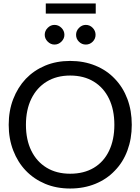

<svg xmlns="http://www.w3.org/2000/svg" viewBox="-20 -1075 807 1103"><path d="M383 8Q304 8 239.5 -19Q175 -46 128 -95Q82 -143 56 -210.5Q30 -278 30 -358Q30 -439 56 -506Q82 -573 128 -622Q175 -671 239.5 -698Q304 -725 383 -725Q462 -725 528 -698Q594 -671 640 -622Q687 -573 712 -506Q737 -439 737 -358Q737 -278 712 -210.5Q687 -143 640 -95Q594 -46 528 -19Q462 8 383 8ZM383 -77Q462 -77 519 -111Q576 -145 606.5 -208.5Q637 -272 637 -358Q637 -444 606.5 -507.5Q576 -571 519 -606Q462 -641 383 -641Q305 -641 248 -606Q191 -571 160 -507.5Q129 -444 129 -358Q129 -272 160 -209Q191 -146 248 -111.5Q305 -77 383 -77ZM350 -875Q350 -853 333 -836Q316 -819 293 -819Q271 -819 254 -836Q237 -853 237 -875Q237 -898 254 -915Q271 -932 293 -932Q316 -932 333 -915Q350 -898 350 -875ZM529 -875Q529 -852 512.5 -835.5Q496 -819 473 -819Q450 -819 433.5 -835.5Q417 -852 417 -875Q417 -898 434 -915Q451 -932 473 -932Q496 -932 512.5 -915Q529 -898 529 -875ZM243 -997V-1055H530V-997Z"/></svg>

Font: Aleo
Style: Regular
Weight: 400
Designer: Alessio Laiso
Foundry: Alessio Laiso
Version: Version 2.001; ttfautohint (v1.8.4.7-5d5b);gftools[0.9.29]